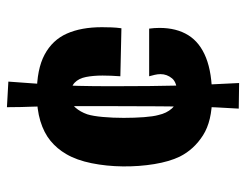

<svg xmlns="http://www.w3.org/2000/svg" viewBox="-96 -552 693 540"><g transform="rotate(-90 250.0 -281.5)"><path d="M248 -31Q180 -31 140 -56.5Q100 -82 80 -122Q66 -151 59 -193.5Q52 -236 52.5 -282Q53 -328 61.5 -370Q70 -412 87 -441Q102 -467 124.5 -485.5Q147 -504 180 -514Q213 -524 257 -524Q326 -524 367 -502Q408 -480 426 -439.5Q444 -399 444 -341Q444 -328 443.5 -314Q443 -300 441 -286L306 -289Q307 -303 307.5 -315.5Q308 -328 308 -339Q308 -365 304 -385.5Q300 -406 288 -417.5Q276 -429 252 -429Q230 -429 218 -415.5Q206 -402 199 -382Q194 -366 191.5 -338Q189 -310 189 -279.5Q189 -249 191 -222.5Q193 -196 197 -182Q202 -159 215.5 -144Q229 -129 254 -129Q288 -129 300 -143.5Q312 -158 312 -176Q312 -184 310 -192.5Q308 -201 306 -208H440Q441 -201 441.5 -193.5Q442 -186 442 -179Q442 -131 421.5 -98Q401 -65 358 -48Q315 -31 248 -31ZM287 45 215 44Q217 11 218.5 -19Q220 -49 220.5 -87Q221 -125 221.5 -181Q222 -237 222 -322Q222 -390 222 -431.5Q222 -473 221.5 -497Q221 -521 220.5 -536.5Q220 -552 219.5 -567.5Q219 -583 219 -608L291 -604Q288 -565 286 -535Q284 -505 282 -475Q280 -445 279 -406.5Q278 -368 278 -311Q278 -254 278.5 -207Q279 -160 280 -118.5Q281 -77 283 -37.5Q285 2 287 45Z"/></g></svg>

Font: Truculenta Black
Style: Regular
Weight: 900
Version: Version 1.002